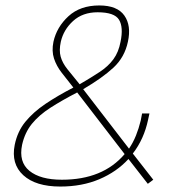

<svg xmlns="http://www.w3.org/2000/svg" viewBox="-20 -674 685 704"><path d="M201 10Q111 10 65.5 -31.5Q20 -73 34 -143Q44 -192 73 -227.5Q102 -263 146.5 -293Q191 -323 249 -353Q226 -382 206.5 -407Q187 -432 178 -459.5Q169 -487 176 -521Q188 -575 231 -614.5Q274 -654 344 -654Q410 -654 436 -617Q462 -580 449 -521Q437 -464 396 -426Q355 -388 285 -347L453 -129Q468 -151 478.5 -177Q489 -203 496 -232L501 -258H528L523 -235Q508 -164 467 -111L542 -15L522 0L451 -91Q408 -44 344.5 -17Q281 10 201 10ZM272 -365Q315 -390 346 -410.5Q377 -431 396 -457Q415 -483 422 -521Q433 -574 416.5 -601.5Q400 -629 338 -629Q283 -629 248 -597Q213 -565 203 -521Q196 -489 202.5 -466Q209 -443 227 -420.5Q245 -398 272 -365ZM207 -15Q357 -15 437 -109L263 -335Q207 -306 165 -279Q123 -252 97 -220Q71 -188 61 -143Q48 -80 88 -47.5Q128 -15 207 -15Z"/></svg>

Font: Kanit Thin
Style: Italic
Weight: 250
Italic angle: -12°
Designer: Katatrad Team
Foundry: CadsonDemak
Version: Version 2.000; ttfautohint (v1.8.3)